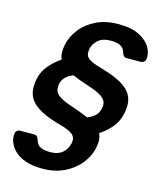

<svg xmlns="http://www.w3.org/2000/svg" viewBox="-124 -797 844 1024"><g transform="rotate(15 297.5 -285.0)"><path d="M207 140Q152 140 114 126.5Q76 113 53.5 90.5Q31 68 22 43Q13 18 17 -3Q18 -13 25.5 -19Q33 -25 42 -25H121Q129 -25 134 -21Q139 -17 143 -7Q146 5 153 17Q160 29 177.5 36.5Q195 44 227 44Q269 44 293.5 22.5Q318 1 324 -29Q329 -51 322.5 -65.5Q316 -80 292 -92Q268 -104 217 -117Q148 -138 109 -164.5Q70 -191 57.5 -227.5Q45 -264 56 -316Q65 -358 93 -391Q121 -424 158 -449Q150 -466 149.5 -486.5Q149 -507 154 -531Q164 -577 196 -618Q228 -659 280.5 -684.5Q333 -710 403 -710Q477 -710 520.5 -686.5Q564 -663 581.5 -630Q599 -597 594 -567Q593 -558 585 -552Q577 -546 568 -546H490Q480 -546 475.5 -550.5Q471 -555 467 -564Q464 -576 457 -587.5Q450 -599 433 -606.5Q416 -614 384 -614Q342 -614 317 -593Q292 -572 286 -542Q282 -519 288 -504.5Q294 -490 318.5 -478.5Q343 -467 393 -453Q463 -432 502 -405.5Q541 -379 553.5 -342.5Q566 -306 554 -254Q545 -212 517.5 -179Q490 -146 452 -121Q461 -104 461.5 -83.5Q462 -63 457 -39Q447 7 414 48Q381 89 329 114.5Q277 140 207 140ZM369 -186Q396 -197 411.5 -212Q427 -227 432 -250Q438 -272 431.5 -289Q425 -306 402 -320.5Q379 -335 332 -350Q301 -360 280 -368Q259 -376 241 -384Q214 -374 198.5 -358Q183 -342 178 -320Q174 -299 179.5 -282Q185 -265 208.5 -250Q232 -235 280 -220Q326 -204 369 -186Z"/></g></svg>

Font: Rubik Medium
Style: Italic
Weight: 500
Italic angle: -12°
Designer: Hubert and Fischer
Foundry: Hubert and Fischer
Version: Version 2.300;gftools[0.9.30]